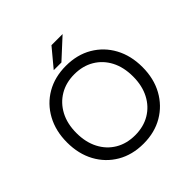

<svg xmlns="http://www.w3.org/2000/svg" viewBox="-221 -1059 1256 1256"><g transform="rotate(-45 407.0 -431.0)"><path d="M407 10Q303 10 224.5 -36Q146 -82 102 -163Q58 -244 58 -350Q58 -456 102.5 -537.5Q147 -619 225.5 -664.5Q304 -710 407 -710Q511 -710 589.5 -664Q668 -618 712 -537Q756 -456 756 -350Q756 -244 711.5 -163Q667 -82 588.5 -36Q510 10 407 10ZM407 -68Q485 -68 544 -103Q603 -138 636 -201.5Q669 -265 669 -350Q669 -436 636 -499Q603 -562 544 -597Q485 -632 407 -632Q330 -632 271 -597Q212 -562 178.5 -499Q145 -436 145 -350Q145 -265 178 -201.5Q211 -138 270 -103Q329 -68 407 -68ZM331 -746 436 -872H539L402 -746Z"/></g></svg>

Font: REM Light
Style: Regular
Weight: 300
Designer: Octavio Pardo
Foundry: Ashler Design
Version: Version 1.005;gftools[0.9.28]